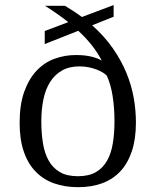

<svg xmlns="http://www.w3.org/2000/svg" viewBox="-20 -739 623 769"><path d="M159.2 -562.5V-614.7L253.4 -650.4Q230.5 -668.5 207 -684.8Q183.6 -701.2 160.2 -715.8H240.2Q258.8 -704.6 275.6 -693.6Q292.5 -682.6 308.1 -670.9L435.1 -718.8V-671.9L349.1 -637.7Q397.9 -594.2 431.4 -546.4Q464.8 -498.5 485.6 -448.7Q506.3 -398.9 515.4 -348.1Q524.4 -297.4 524.4 -248.5Q524.4 -182.1 508.1 -133.3Q491.7 -84.5 461.7 -52.5Q431.6 -20.5 388.9 -4.9Q346.2 10.7 293 10.7Q239.7 10.7 196.5 -4.6Q153.3 -20 122.6 -51.8Q91.8 -83.5 75.2 -132.1Q58.6 -180.7 58.6 -246.6Q58.6 -319.8 77.1 -371.6Q95.7 -423.3 126.7 -456.1Q157.7 -488.8 198.5 -503.7Q239.3 -518.6 284.2 -518.6Q319.8 -518.6 345.9 -512.2Q372.1 -505.9 387.7 -496.1Q370.1 -529.8 346.2 -559.6Q322.3 -589.4 293.5 -615.7ZM145.5 -253.4Q145.5 -206.5 151.9 -166.3Q158.2 -126 174.6 -96.4Q190.9 -66.9 219.2 -50Q247.6 -33.2 292 -33.2Q336.4 -33.2 364.7 -50Q393.1 -66.9 409.4 -96.4Q425.8 -126 432.1 -166.3Q438.5 -206.5 438.5 -253.4Q438.5 -308.1 430.9 -355.5Q423.3 -402.8 407.7 -436Q401.9 -442.4 390.9 -449Q379.9 -455.6 365.7 -460.9Q351.6 -466.3 334.5 -469.7Q317.4 -473.1 298.3 -473.1Q256.8 -473.1 227.8 -456.3Q198.7 -439.5 180.4 -410.2Q162.1 -380.9 153.8 -340.6Q145.5 -300.3 145.5 -253.4Z"/></svg>

Font: Arian AMU Serif
Style: Regular
Weight: 400
Designer: Ruben Hakobyan (Tarumian)
Foundry: Ruben Hakobyan (Tarumian)
Version: Version 1.002